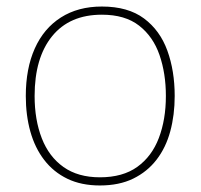

<svg xmlns="http://www.w3.org/2000/svg" viewBox="-20 -558 615 588"><path d="M515 -264Q515 -206 501.5 -156Q488 -106 459.5 -69Q431 -32 388 -11Q345 10 286 10Q229 10 186.5 -10.5Q144 -31 115.5 -68Q87 -105 73 -155Q59 -205 59 -264Q59 -348 86.5 -409.5Q114 -471 166.5 -504.5Q219 -538 292 -538Q372 -538 421 -501.5Q470 -465 492.5 -403Q515 -341 515 -264ZM86 -264Q86 -191 108 -134.5Q130 -78 174.5 -46.5Q219 -15 286 -15Q356 -15 400.5 -47Q445 -79 466.5 -135.5Q488 -192 488 -264Q488 -333 468.5 -389.5Q449 -446 406 -479.5Q363 -513 292 -513Q193 -513 139.5 -447Q86 -381 86 -264Z"/></svg>

Font: Noto Sans Hebrew Thin Thin
Style: Regular
Weight: 250
Version: Version 3.001